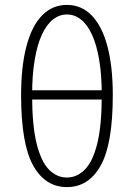

<svg xmlns="http://www.w3.org/2000/svg" viewBox="-20 -751 546 783"><path d="M253 12Q164 12 115 -76.5Q66 -165 66 -363Q66 -480 88 -563Q110 -646 152 -688.5Q194 -731 253 -731Q312 -731 354 -688Q396 -645 418 -562.5Q440 -480 440 -363Q440 -165 391 -76.5Q342 12 253 12ZM253 -27Q294 -27 326.5 -60Q359 -93 377 -167Q395 -241 395 -363Q395 -445 384.5 -507Q374 -569 355 -610Q336 -651 310 -671.5Q284 -692 253 -692Q222 -692 196 -671.5Q170 -651 151 -610Q132 -569 121.5 -507Q111 -445 111 -363Q111 -241 129 -167Q147 -93 179 -60Q211 -27 253 -27ZM91 -345V-383H415V-345Z"/></svg>

Font: Source Sans 3 Light
Style: Regular
Weight: 300
Designer: Paul D. Hunt
Foundry: Adobe
Version: Version 3.052;hotconv 1.1.0;makeotfexe 2.6.0